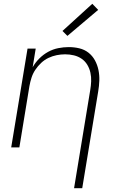

<svg xmlns="http://www.w3.org/2000/svg" viewBox="-20 -776 640 1011"><path d="M370 215 455 -301Q459 -324 460 -347.5Q461 -371 456 -393.5Q451 -416 439.5 -435Q428 -454 410 -466.5Q392 -479 369.5 -484.5Q347 -490 323 -490Q301 -490 278.5 -485.5Q256 -481 235 -471Q214 -461 196.5 -444.5Q179 -428 166 -408.5Q153 -389 146 -367Q139 -345 135 -323L82 0H39L125 -520H168L152 -422Q166 -447 187 -468Q208 -489 233.5 -503Q259 -517 287 -522.5Q315 -528 342 -528Q371 -528 398 -521.5Q425 -515 446 -498.5Q467 -482 480 -458Q493 -434 498.5 -407Q504 -380 503 -351.5Q502 -323 497 -294L413 215ZM335 -587 309 -613 466 -756 497 -724Z"/></svg>

Font: Iosevka SS04 XLt Ex Obl
Style: Regular
Weight: 200
Width: 7
Italic angle: -9°
Monospace: yes
Designer: Belleve Invis
Foundry: Belleve Invis
Version: Version 19.0.0; ttfautohint (v1.8.4)